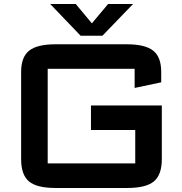

<svg xmlns="http://www.w3.org/2000/svg" viewBox="-20 -927 904 954"><path d="M85 -570Q85 -643.5 124.8 -675.2Q164.5 -707 256 -707H609Q701.5 -707 741.2 -675.2Q781 -643.5 781 -570V-518L649 -490V-585Q649 -585 649 -585Q649 -585 649 -585H217Q217 -585 217 -585Q217 -585 217 -585V-115Q217 -115 217 -115Q217 -115 217 -115H652Q652 -115 652 -115Q652 -115 652 -115V-281H432V-403H784V-136Q784 -58.5 744.8 -25.8Q705.5 7 612 7H256Q162.5 7 123.8 -25.8Q85 -58.5 85 -136ZM641 -907 489 -749.5H380.5L229.5 -907H356.5L436.5 -811L517 -907Z"/></svg>

Font: Science Gothic
Style: Regular
Weight: 400
Designer: Thomas Phinney, Vassil Kateliev, Brandon Buerkle
Foundry: Font Detective LLC
Version: Version 1.018